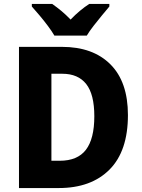

<svg xmlns="http://www.w3.org/2000/svg" viewBox="-20 -951 717 971"><path d="M627 -369Q627 -187 534 -93.5Q441 0 277 0H76V-714H293Q450 -714 538.5 -625.5Q627 -537 627 -369ZM457 -363Q457 -474 416 -526Q375 -578 295 -578H240V-138H282Q372 -138 414.5 -193.5Q457 -249 457 -363ZM255 -771Q243 -792 222.5 -819.5Q202 -847 180 -873Q158 -899 141 -918V-931H244Q267 -915 290 -896Q313 -877 337 -852Q361 -877 384.5 -896.5Q408 -916 431 -931H533V-918Q517 -899 495.5 -873Q474 -847 453 -820Q432 -793 419 -771Z"/></svg>

Font: Noto Sans Armenian SemiCondensed ExtraBold
Style: Regular
Weight: 800
Width: 4
Designer: Monotype Design Team
Foundry: Monotype Imaging Inc.
Version: Version 2.008; ttfautohint (v1.8.4.7-5d5b)